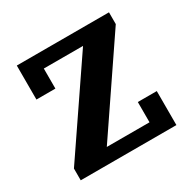

<svg xmlns="http://www.w3.org/2000/svg" viewBox="-124 -642 759 763"><g transform="rotate(-30 256.0 -261.0)"><path d="M37 -54 312 -458H132V-366H45V-522H468V-468L193 -63H389V-156H476V0H37Z"/></g></svg>

Font: IBM Plex Serif SmBld
Style: Regular
Weight: 600
Designer: Mike Abbink, Paul van der Laan, Pieter van Rosmalen
Foundry: Bold Monday
Version: Version 3.001